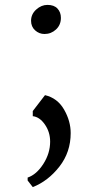

<svg xmlns="http://www.w3.org/2000/svg" viewBox="-20 -525 386 785"><path d="M229 -452Q229 -423 209 -404.5Q189 -386 162 -386Q140 -386 123.5 -401Q107 -416 107 -440Q107 -467 128 -486Q149 -505 174 -505Q201 -505 215 -490Q229 -475 229 -452ZM269 19Q269 97 223 156Q177 215 114 240L93 213V201Q129 189 157 145.5Q185 102 185 54Q185 15 163.5 -16Q142 -47 114 -50V-71L164 -136Q215 -124 242 -77Q269 -30 269 19Z"/></svg>

Font: Martel
Style: Regular
Weight: 400
Designer: Dan Reynolds
Foundry: Dan Reynolds
Version: Version 1.001; ttfautohint (v1.1) -l 5 -r 5 -G 72 -x 0 -D la